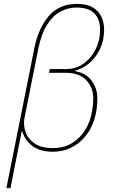

<svg xmlns="http://www.w3.org/2000/svg" viewBox="-20 -772 587 992"><path d="M13 200 157 -521Q178 -626 232 -689Q286 -752 377 -752Q429 -752 460 -733Q491 -714 504.5 -684Q518 -654 518 -620Q518 -563 496.5 -518.5Q475 -474 441 -445.5Q407 -417 369 -407V-404Q423 -395 453 -355.5Q483 -316 483 -263Q483 -201 466 -150.5Q449 -100 417.5 -63.5Q386 -27 344.5 -7.5Q303 12 253 12Q187 12 148 -17.5Q109 -47 95 -93H92L34 200ZM233 -396 237 -415H321Q365 -415 399 -435Q433 -455 456 -487.5Q479 -520 489 -557Q494 -574 495.5 -590.5Q497 -607 497 -620Q497 -671 468.5 -702Q440 -733 375 -733Q332 -733 293 -712.5Q254 -692 224 -645.5Q194 -599 178 -521L106 -160Q100 -126 111.5 -91Q123 -56 157.5 -31.5Q192 -7 253 -7Q312 -7 354.5 -34Q397 -61 422.5 -104.5Q448 -148 456 -199Q459 -217 460.5 -233.5Q462 -250 462 -263Q462 -319 426 -357.5Q390 -396 318 -396Z"/></svg>

Font: IBM Plex Sans Thin
Style: Italic
Weight: 250
Italic angle: -11.31°
Designer: Mike Abbink, Paul van der Laan, Pieter van Rosmalen
Foundry: Bold Monday
Version: Version 3.201